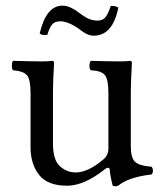

<svg xmlns="http://www.w3.org/2000/svg" viewBox="-20 -646 571 678"><path d="M324.2 -573.2Q341.3 -573.2 351.1 -583.7Q360.8 -594.2 371.1 -625Q387.2 -626 397.9 -619.1Q377.9 -520 311 -520Q305.2 -520 298.6 -521.5Q292 -522.9 284.4 -526.9Q276.9 -530.8 272.5 -533.9Q268.1 -537.1 259.5 -543.5Q251 -549.8 247.1 -551.8Q216.3 -570.8 192.9 -570.8Q173.8 -570.8 164.3 -559.8Q154.8 -548.8 147 -522.9Q127.9 -520 120.1 -527.8Q143.1 -626 200.2 -626Q209 -626 216.6 -624Q224.1 -622.1 233.2 -617.4Q242.2 -612.8 246.1 -610.4Q250 -607.9 260 -600.3Q270 -592.8 272 -591.8Q297.4 -573.2 324.2 -573.2ZM216.8 9.8Q147.9 9.8 117.9 -28.6Q87.9 -66.9 87.9 -126V-317.9Q87.9 -364.7 75.4 -379.9Q63 -395 25.9 -397.9Q22 -401.9 22 -413.8Q22 -425.8 25.9 -431.2Q93.8 -429.2 127.9 -429.2Q152.8 -429.2 163.1 -431.2Q170.9 -431.2 170.9 -424.8Q167 -351.6 167 -321.8V-140.1Q167 -81.1 191.4 -59.1Q215.8 -37.1 247.1 -37.1Q292 -37.1 347.2 -85Q363.3 -99.1 362.8 -124V-316.9Q362.8 -364.7 350.8 -380.4Q338.9 -396 300.8 -397.9Q295.9 -401.9 295.9 -413.8Q295.9 -425.8 300.8 -431.2Q368.7 -429.2 402.8 -429.2Q427.7 -429.2 438 -431.2Q445.8 -431.2 445.8 -424.8Q441.9 -351.6 441.9 -321.8V-129.9Q441.9 -90.8 455.6 -75.9Q469.2 -61 515.1 -57.1Q520 -52.2 520 -43.2Q520 -34.2 515.1 -29.8Q435.1 -21 397 9.8Q388.2 13.7 377.9 9.8Q369.1 -24.4 367.2 -48.8Q366.2 -53.7 361.1 -53.5Q356 -53.2 352.1 -49.8Q277.8 9.8 216.8 9.8Z"/></svg>

Font: Linux Libertine
Style: Regular
Weight: 400
Designer: Philipp H. Poll
Foundry: Philipp H. Poll
Version: Version 5.3.0 ; ttfautohint (v0.9)